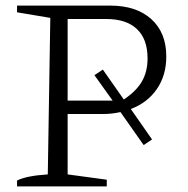

<svg xmlns="http://www.w3.org/2000/svg" viewBox="-20 -667 672 687"><path d="M374 -647Q468 -647 521.5 -598.5Q575 -550 575 -465Q575 -397 541 -348Q507 -299 448 -277L524 -168L494 -148L411 -266Q381 -259 346 -259H222V-43L362 -24V0H41V-21Q74 -38 151 -43L160 -603L41 -623V-647ZM348 -418 423 -311Q468 -341 488 -376Q508 -411 508 -458Q508 -527 470 -563Q432 -599 360 -599H222V-307H383L318 -398Z"/></svg>

Font: Piazzolla SC Light
Style: Regular
Weight: 300
Designer: Juan Pablo del Peral
Foundry: Huerta Tipografica
Version: Version 1.330